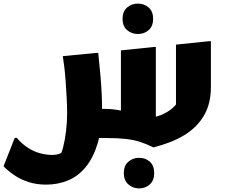

<svg xmlns="http://www.w3.org/2000/svg" viewBox="-59 -767 1261 1067"><path d="M487 0 422 -162H521Q561 -162 595.5 -156Q630 -150 662 -139L613 -72V-487L796 -506H807V-39L739 -108Q793 -111 833.5 -127Q874 -143 900.5 -167Q927 -191 939 -217L919 -105V-519L1102 -538H1113V-282Q1113 -190 1074 -124Q1035 -58 963.5 -15Q892 28 793 52Q755 33 719.5 21.5Q684 10 639 5Q594 0 527 0ZM34 -1Q63 33 96.5 54.5Q130 76 165 85Q200 94 230 94Q260 94 279.5 84Q299 74 308 75L265 115Q281 93 291.5 52.5Q302 12 308 -38Q314 -88 314 -138Q314 -178 311.5 -223Q309 -268 306 -312Q303 -356 298.5 -393.5Q294 -431 290 -455L476 -473H487Q495 -397 499.5 -343.5Q504 -290 506 -248Q508 -206 508 -166Q508 -52 484 28.5Q460 109 418 160.5Q376 212 319.5 235.5Q263 259 197 259Q144 259 101 245Q58 231 28 211.5Q-2 192 -19.5 176Q-37 160 -39 156L23 -1ZM629 195Q629 154 654 132Q679 110 714 110Q750 110 774 132Q798 154 798 195Q798 235 774 257.5Q750 280 714 280Q679 280 654 257.5Q629 235 629 195ZM707 -578Q672 -578 647 -600Q622 -622 622 -662Q622 -703 647 -725Q672 -747 707 -747Q743 -747 767.5 -725Q792 -703 792 -662Q792 -622 767.5 -600Q743 -578 707 -578Z"/></svg>

Font: Kufam ExtraBold
Style: Regular
Weight: 800
Designer: Wael Morcos, Artur Schmal
Foundry: Original Type
Version: Version 1.300; ttfautohint (v1.8.3)